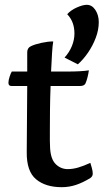

<svg xmlns="http://www.w3.org/2000/svg" viewBox="-20 -842 430 797"><path d="M236 -65Q169 -65 129.5 -98Q90 -131 91 -211L93 -485H28Q15 -485 15 -498Q15 -509 20 -524Q25 -539 29 -545H93V-625Q93 -643 108 -650Q124 -658 151.5 -664Q179 -670 201 -670Q198 -654 196 -620.5Q194 -587 192 -545H258Q317 -545 349 -550Q344 -517 335 -496Q330 -485 312 -485H190Q188 -435 187.5 -385Q187 -335 187 -295Q187 -274 187 -256.5Q187 -239 188 -226Q191 -180 212 -160Q233 -140 261 -140Q282 -140 304.5 -146.5Q327 -153 355 -166Q358 -157 361.5 -144Q365 -131 365 -121Q365 -110 355 -103Q324 -84 295.5 -74.5Q267 -65 236 -65ZM248 -603Q268 -625 278.5 -651Q289 -677 289 -703Q289 -752 259 -783Q274 -800 299 -811Q324 -822 340 -822Q362 -822 376 -800.5Q390 -779 390 -750Q390 -718 377.5 -685Q365 -652 345 -623Q325 -594 303 -575Z"/></svg>

Font: Gowun Batang
Style: Bold
Weight: 700
Designer: Yanghee Ryu
Foundry: Yanghee Ryu
Version: Version 2.000